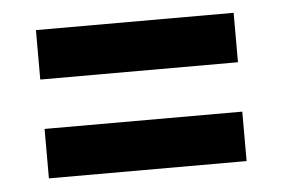

<svg xmlns="http://www.w3.org/2000/svg" viewBox="-34 -530 555 378"><g transform="rotate(-5 244.0 -341.5)"><path d="M439.5 -488.3V-390.6H48.8V-488.3ZM439.5 -293V-195.3H48.8V-293Z"/></g></svg>

Font: BabelStone Runic Beorhtric
Style: Regular
Weight: 400
Designer: Andrew West
Foundry: BabelStone
Version: Version 7.004;November 9, 2023